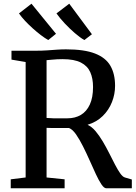

<svg xmlns="http://www.w3.org/2000/svg" viewBox="-20 -1017 736 1037"><path d="M38 0V-48.5L118.5 -58.5V-682L42 -695V-743H173.5Q207 -743 235.2 -745Q263.5 -747 288.2 -748.8Q313 -750.5 336.5 -750.5Q435 -750.5 493 -728Q551 -705.5 576.2 -661.8Q601.5 -618 601.5 -553.5Q601.5 -508.5 584.8 -465.8Q568 -423 535 -390.5Q502 -358 453 -343Q476 -332.5 496.2 -308.5Q516.5 -284.5 535 -253.2Q553.5 -222 570 -189.2Q586.5 -156.5 601.2 -128Q616 -99.5 629.2 -80.8Q642.5 -62 654.5 -58.5L692 -47.5V0H554.5Q542 0 527.8 -21.2Q513.5 -42.5 497.5 -77Q481.5 -111.5 464 -151Q446.5 -190.5 428 -227.2Q409.5 -264 390.8 -291Q372 -318 353 -325.5Q342.5 -325.5 325 -325.5Q307.5 -325.5 289 -325.5Q270.5 -325.5 254.8 -325.8Q239 -326 231.5 -326.5V-58.5L329 -48.5V0ZM344 -378Q386 -378 417 -396.5Q448 -415 465.2 -452.5Q482.5 -490 482.5 -547Q482.5 -593.5 467.5 -627.2Q452.5 -661 416.8 -679.2Q381 -697.5 318.5 -697.5Q303.5 -697.5 288.5 -696.8Q273.5 -696 259.2 -694.5Q245 -693 231.5 -692V-380Q245.5 -378.5 268 -378Q290.5 -377.5 312 -377.8Q333.5 -378 344 -378ZM240 -801Q222.5 -811 201 -827.2Q179.5 -843.5 157.2 -863.5Q135 -883.5 115.5 -904.2Q96 -925 82.5 -944.5L150 -997L282.5 -834.5L241 -801ZM435 -801Q411.5 -814.5 383.5 -838.8Q355.5 -863 329.2 -891Q303 -919 285 -944.5L354 -997L476.5 -832L436 -801Z"/></svg>

Font: Merriweather 28pt Medium
Style: Regular
Weight: 500
Version: Version 2.100